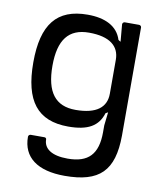

<svg xmlns="http://www.w3.org/2000/svg" viewBox="-84 -582 735 879"><g transform="rotate(10 284.0 -142.5)"><path d="M503 3V-500C503 -505 498 -510 492 -510H426C420 -510 415 -505 415 -499L422 -419L415 -423L411 -426C392 -487 334 -515 253 -515C110 -515 45 -434 45 -257C45 -78 110 5 253 5C345 5 392 -23 411 -85L415 -87L422 -91L415 -29V3C415 105 372 150 276 150C201 150 164 123 164 80C164 75 159 72 155 72H91C85 72 80 77 80 83C80 178 149 230 276 230C438 230 502 167 503 3ZM134 -257C134 -378 179 -435 273 -435C370 -435 415 -397 415 -334V-176C415 -113 370 -76 273 -76C179 -76 134 -134 134 -257Z"/></g></svg>

Font: Aldone Medium
Style: Regular
Weight: 500
Designer: Pietro Gregorini
Version: Version 1.500;FEAKit 1.0